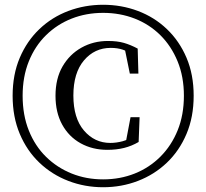

<svg xmlns="http://www.w3.org/2000/svg" viewBox="-20 -769 865 806"><path d="M413 17Q336 17 267 -9.5Q198 -36 145.5 -86Q93 -136 63 -207Q33 -278 33 -367Q33 -456 63 -526.5Q93 -597 145.5 -647Q198 -697 267 -723Q336 -749 413 -749Q490 -749 559 -723Q628 -697 680.5 -647Q733 -597 763 -526.5Q793 -456 793 -367Q793 -278 763 -207Q733 -136 680.5 -86Q628 -36 559 -9.5Q490 17 413 17ZM413 -16Q484 -16 545.5 -40.5Q607 -65 653.5 -111.5Q700 -158 726 -222.5Q752 -287 752 -367Q752 -447 725.5 -511.5Q699 -576 653 -621.5Q607 -667 545.5 -691Q484 -715 413 -715Q342 -715 281 -691Q220 -667 173.5 -621.5Q127 -576 101 -511.5Q75 -447 75 -367Q75 -286 101 -221Q127 -156 173.5 -110.5Q220 -65 281 -40.5Q342 -16 413 -16ZM431 -140Q368 -140 318.5 -167.5Q269 -195 241 -246Q213 -297 213 -367Q213 -439 242.5 -490Q272 -541 322 -569Q372 -597 433 -597Q472 -597 500 -589Q528 -581 558 -565L561 -460H525L502 -573L542 -534Q518 -553 495.5 -560.5Q473 -568 445 -568Q377 -568 332.5 -515.5Q288 -463 288 -368Q288 -273 332.5 -221Q377 -169 443 -169Q468 -169 494.5 -176Q521 -183 545 -202L507 -166L528 -277H566L562 -173Q533 -156 501 -148Q469 -140 431 -140Z"/></svg>

Font: Noto Serif KR ExtraLight Medium
Style: Regular
Weight: 500
Version: Version 2.002-H1;hotconv 1.1.0;makeotfexe 2.6.0